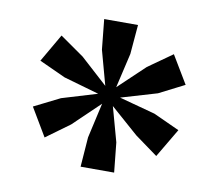

<svg xmlns="http://www.w3.org/2000/svg" viewBox="-64 -917 778 682"><g transform="rotate(10 324.5 -576.5)"><path d="M267.5 -311 275.5 -418 304 -544.5 208.5 -453 123.5 -391 63.5 -492 156.5 -538.5 284 -577 156.5 -613.5 61.5 -657 120 -758 206.5 -697.5 304 -609 270 -733.5 259 -842H381L372 -736L343 -611L437.5 -700.5L524.5 -762L584.5 -662L493 -615.5L363 -577L493 -542L587 -499L525.5 -395L443 -455L343 -543L377.5 -418L388.5 -311Z"/></g></svg>

Font: Merriweather 28pt ExtraBold
Style: Regular
Weight: 800
Version: Version 2.100